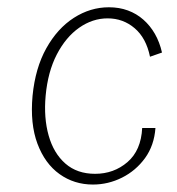

<svg xmlns="http://www.w3.org/2000/svg" viewBox="-20 -500 488 528"><path d="M235.5 7.5Q184 7.5 143.8 -21.2Q103.5 -50 83 -104.8Q62.5 -159.5 69.5 -236.5Q77 -313 107.5 -367.5Q138 -422 183.2 -451Q228.5 -480 279.5 -480Q308 -480 331.8 -471.2Q355.5 -462.5 374.2 -446Q393 -429.5 406 -406.8Q419 -384 425.5 -355.5L392.5 -344Q382 -395.5 350.2 -422.5Q318.5 -449.5 276 -449.5Q234.5 -449.5 197.8 -423.8Q161 -398 136.2 -350.2Q111.5 -302.5 105.5 -236.5Q100 -176 113.8 -127.2Q127.5 -78.5 159.8 -50.2Q192 -22 241.5 -22Q293 -22 330.5 -54.2Q368 -86.5 371 -148H407.5Q404 -100 378.8 -65.2Q353.5 -30.5 315.5 -11.5Q277.5 7.5 235.5 7.5Z"/></svg>

Font: Karla ExtraLight
Style: Italic
Weight: 250
Italic angle: -8°
Designer: Jonathan Pinhorn
Version: Version 2.004;gftools[0.9.33]